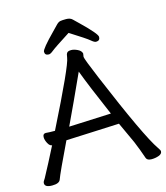

<svg xmlns="http://www.w3.org/2000/svg" viewBox="-138 -998 965 1113"><g transform="rotate(-15 345.0 -441.5)"><path d="M220 -291 473 -302Q391 -491 356 -585Q278 -413 220 -291ZM633 15Q607 15 601 -1Q582 -57 561 -107L503 -233L345 -226Q199 -219 184 -219Q101 -47 87 -8Q79 13 37 13Q-7 13 -7 -12Q-7 -20 -2.5 -26Q2 -32 6 -39.5Q10 -47 19.5 -65Q29 -83 48.5 -119.5Q68 -156 96 -212H99Q83 -212 72 -232.5Q61 -253 61 -270Q61 -291 79 -291Q98 -289 134 -289Q307 -634 312 -681Q314 -701 320.5 -709Q327 -717 346 -717Q362 -717 383 -707Q404 -697 408 -680L405 -660Q405 -648 458 -522Q624 -127 685 -39Q697 -22 697 -16Q697 0 676.5 7.5Q656 15 633 15ZM498 -726Q488 -726 469.5 -742Q451 -758 357 -817Q260 -755 242.5 -740.5Q225 -726 215 -726Q191 -726 191 -748Q191 -765 274 -849Q294 -870 306 -882Q318 -894 329.5 -896Q341 -898 364 -898Q388 -898 401 -885Q414 -872 434 -853Q522 -768 522 -749Q522 -726 498 -726Z"/></g></svg>

Font: ToneOZ-Pinyin-WenKai-Medium
Style: Medium
Weight: 700
Designer: Fontworks Inc.
Foundry: ToneOZ
Version: Version 0.240331